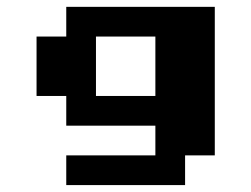

<svg xmlns="http://www.w3.org/2000/svg" viewBox="-20 -454 734 561"><path d="M607.6 -434V0H520.8V86.8H173.6V0H434V-86.8H173.6V-173.6H86.8V-347.2H173.6V-434ZM260.4 -173.6H434V-347.2H260.4Z"/></svg>

Font: 8-bit Operator+ 8
Style: Bold
Weight: 700
Designer: GrandChaos9000
Version: Version 1.3.0 - August 1, 2014